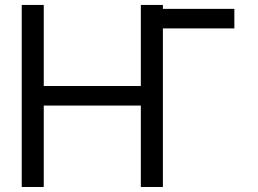

<svg xmlns="http://www.w3.org/2000/svg" viewBox="-20 -747 1029 767"><path d="M154.8 -727.3V-403.4H542.6V-727.3H630.7V-711.6H916.2V-633.5H630.7V0H542.6V-325.3H154.8V0H66.8V-727.3Z"/></svg>

Font: Interface
Style: Regular
Weight: 400
Designer: Rasmus Andersson
Foundry: rsms
Version: Version 1.8